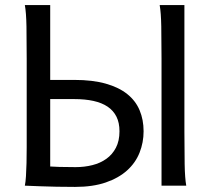

<svg xmlns="http://www.w3.org/2000/svg" viewBox="-20 -733 846 758"><path d="M178.2 -712.9V-417.5H273.4Q345.7 -417.5 397.5 -402.8Q449.2 -388.2 482.4 -361.6Q515.6 -335 531.2 -297.6Q546.9 -260.3 546.9 -214.8Q546.9 -170.4 531 -130.4Q515.1 -90.3 481.9 -60.3Q448.7 -30.3 397.7 -12.7Q346.7 4.9 276.4 4.9Q238.8 4.9 203.4 4.2Q168 3.4 140.1 2.4Q107.4 1.5 78.1 0Q81.1 -14.6 82.5 -37.6Q84 -60.5 84.7 -89.4Q85.4 -118.2 85.4 -151.9V-500.5Q85.4 -572.8 84.5 -628.2Q83.5 -683.6 78.1 -712.9ZM178.2 -75.7Q191.9 -74.7 214.6 -74Q237.3 -73.2 278.3 -73.2Q313.5 -73.2 344.7 -81.1Q376 -88.9 399.9 -106Q423.8 -123 437.7 -149.9Q451.7 -176.8 451.7 -214.8Q451.7 -248.5 439.7 -272.5Q427.7 -296.4 405 -311.8Q382.3 -327.1 349.1 -334.5Q315.9 -341.8 273.4 -341.8H178.2ZM708 -712.9V-212.4Q708 -140.1 709 -84.7Q710 -29.3 715.3 0H617.7V-500.5Q617.7 -572.8 616.7 -628.2Q615.7 -683.6 610.4 -712.9Z"/></svg>

Font: Andika
Style: Regular
Weight: 400
Designer: Victor Gaultney, Annie Olsen, Julie Remington, Don Collingsworth, Eric Hays
Foundry: SIL International
Version: Version 1.001